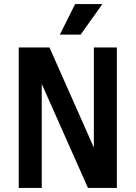

<svg xmlns="http://www.w3.org/2000/svg" viewBox="-20 -923 666 943"><path d="M72 0V-690H223L441 -198V-690H554V0H412L185 -511V0ZM274 -753 349 -903H483L376 -753Z"/></svg>

Font: Radio Canada Condensed SemiBold
Style: Regular
Weight: 600
Width: 3
Designer: Charles Daoud, Etienne Aubert Bonn, Alexandre Saumier Demers, Jacques Le Bailly
Foundry: Radio-Canada
Version: Version 2.104; ttfautohint (v1.8.4.7-5d5b);gftools[0.9.28.de